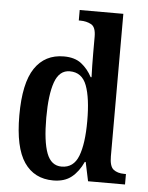

<svg xmlns="http://www.w3.org/2000/svg" viewBox="-54 -804 662 859"><g transform="rotate(5 277.0 -375.0)"><path d="M217 10Q132 10 86.5 -56.5Q41 -123 41 -267Q41 -412 86.5 -479.5Q132 -547 217 -547Q266 -547 295.5 -524Q325 -501 344 -465H348Q347 -488 346.5 -517Q346 -546 346 -574V-647Q346 -690 325 -701.5Q304 -713 276 -713H269V-760H465V-120Q465 -75 483 -61Q501 -47 531 -47H539V0H373L355 -85H351Q331 -41 299.5 -15.5Q268 10 217 10ZM249 -55Q303 -55 324.5 -110.5Q346 -166 346 -268Q346 -371 325 -427Q304 -483 249 -483Q202 -483 182 -427Q162 -371 162 -267Q162 -161 182 -108Q202 -55 249 -55Z"/></g></svg>

Font: Noto Serif Myanmar Cond SemBd
Style: Regular
Weight: 600
Width: 3
Designer: Ben Mitchell and the Monotype Design Team
Foundry: Monotype Imaging Inc.
Version: Version 2.106; ttfautohint (v1.8.4.7-5d5b)